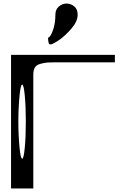

<svg xmlns="http://www.w3.org/2000/svg" viewBox="-20 -1058 748 1078"><path d="M416 -975.6Q416 -938.5 381.8 -898.4Q344.7 -855.5 311.5 -833Q274.4 -808.6 264.6 -808.6Q260.7 -808.6 256.8 -810.5Q254.9 -811.5 252.9 -818.4Q251 -826.2 251 -828.1Q251 -829.1 250.5 -832Q250 -835 250 -837.9V-846.7Q261.7 -846.7 276.4 -885.7Q291 -924.8 291 -975.6Q291 -1004.9 310.5 -1021.5Q330.1 -1038.1 353.5 -1038.1Q377.9 -1038.1 397.5 -1021.5Q416 -1005.9 416 -975.6ZM89.8 -521.5Q83 -449.2 83 -375Q83 -300.8 89.8 -228.5Q95.7 -167 104.5 -167Q113.3 -167 119.1 -228.5Q125 -290 125 -375Q125 -460 119.1 -521.5Q113.3 -583 104.5 -583Q95.7 -583 89.8 -521.5ZM42 -750H625V-708H292Q258.8 -708 242.7 -706.5Q226.6 -705.1 205.6 -699.2Q184.6 -693.4 175.8 -678.7Q167 -664.1 167 -639.6V-42V0H42Z"/></svg>

Font: okolaksMetalik
Style: bold
Weight: 700
Width: 7
Version: Version 0.6